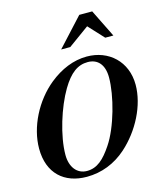

<svg xmlns="http://www.w3.org/2000/svg" viewBox="-136 -1042 994 1161"><g transform="rotate(-15 361.0 -461.0)"><path d="M691 -444C691 -590 586 -685 449 -685C365 -685 285 -651 213 -593C102 -503 27 -356 27 -221C27 -66 122 18 263 18C356 18 441 -16 511 -78C618 -173 691 -316 691 -444ZM547 -528C547 -415 497 -229 430 -130C381 -57 337 -16 273 -16C210 -16 171 -68 171 -143C171 -262 224 -430 284 -531C334 -615 383 -651 446 -651C506 -651 547 -611 547 -528ZM638 -766 552 -940H471L311 -766H368L499 -861L587 -766Z"/></g></svg>

Font: STIXGeneral
Style: Bold Italic
Weight: 700
Italic angle: -16.33°
Designer: MicroPress Inc., with final additions and corrections provided by Coen Hoffman, Elsevier (retired)
Version: Version 1.1.0